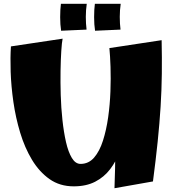

<svg xmlns="http://www.w3.org/2000/svg" viewBox="-20 -980 925 1018"><path d="M371 8Q297 8 242.5 -30.5Q188 -69 149.5 -133Q111 -197 87 -276.5Q63 -356 51 -439.5Q39 -523 36.5 -600Q34 -677 38 -734L312 -775Q308 -756 305 -710.5Q302 -665 301 -604Q300 -543 302 -476Q304 -409 311 -344Q318 -279 330 -226.5Q342 -174 361 -142.5Q380 -111 407 -111Q450 -111 479 -144.5Q508 -178 526 -234.5Q544 -291 553.5 -358.5Q563 -426 565.5 -495.5Q568 -565 566 -625Q564 -685 560 -725L664 -511Q663 -462 659 -405Q655 -348 645 -289.5Q635 -231 615.5 -178Q596 -125 564 -83Q532 -41 484.5 -16.5Q437 8 371 8ZM587 18Q591 -90 591.5 -183Q592 -276 589 -362Q586 -448 579 -536.5Q572 -625 560 -725L837 -767Q839 -675 838 -588.5Q837 -502 831.5 -414Q826 -326 816 -229Q806 -132 791 -18ZM304 -817Q299 -849 299 -889Q299 -929 303 -960H440Q435 -926 435 -890.5Q435 -855 439 -823ZM484 -817Q479 -849 479 -889Q479 -929 483 -960H620Q615 -926 615 -890.5Q615 -855 619 -823Z"/></svg>

Font: Marhey Light
Style: Regular
Weight: 300
Designer: Nur Syamsi & Bustanul Arifin
Foundry: Namelatype
Version: Version 1.000